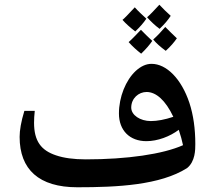

<svg xmlns="http://www.w3.org/2000/svg" viewBox="-20 -932 888 812"><path d="M655 -810C676 -830 691 -848 702 -865C685 -880 669 -896 654 -912C631 -887 614 -869 602 -859C619 -840 636 -824 655 -810ZM552 -799C571 -817 587 -835 599 -853C587 -864 561 -888 550 -901C522 -871 505 -853 498 -848C512 -832 530 -816 552 -799ZM681 -717C702 -736 717 -754 728 -770C711 -786 695 -802 679 -818C661 -797 644 -779 628 -765C640 -750 658 -734 681 -717ZM577 -705C598 -725 613 -743 624 -759C605 -777 589 -792 576 -806C553 -782 536 -764 524 -754C541 -735 559 -719 577 -705ZM307 -140C477 -140 657 -149 771 -221C806 -249 806 -299 806 -323C806 -387 798 -445 781 -497C747 -599 684 -662 621 -662C598 -662 576 -652 554 -632C512 -593 483 -522 483 -452C483 -380 529 -335 599 -335C647 -335 699 -355 736 -383C744 -359 750 -338 754 -318C669 -280 517 -258 343 -258C291 -258 249 -264 217 -275C154 -296 124 -335 124 -413C124 -428 125 -445 127 -463H83C69 -417 63 -381 63 -353C63 -215 145 -140 307 -140ZM618 -420C573 -420 535 -445 535 -477C535 -516 566 -543 600 -543C640 -543 680 -508 713 -438C677 -426 645 -420 618 -420Z"/></svg>

Font: Noto Naskh Arabic UI
Style: Bold
Weight: 700
Designer: Monotype Design Team, David Williams, Mohamad Dakak and Nizar Qandah
Foundry: Monotype Imaging Inc.
Version: Version 2.016